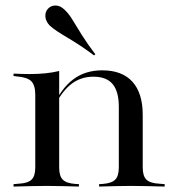

<svg xmlns="http://www.w3.org/2000/svg" viewBox="-20 -686 655 706"><path d="M153.2 -2.4Q121 -2.4 92.3 -1.6Q63.7 -0.8 29.8 0V-8.9L48.4 -10.5Q82.3 -12.1 96 -25.4Q109.7 -38.7 109.7 -70.2V-207.3H197.6V-70.2Q197.6 -38.7 210.9 -25.4Q224.2 -12.1 256.5 -9.7L270.2 -8.9V0Q237.9 -0.8 210.9 -1.6Q183.9 -2.4 153.2 -2.4ZM109.7 -207.3V-337.1Q109.7 -371.8 95.6 -386.7Q81.5 -401.6 43.5 -404.8L29.8 -406.5V-415.3Q50 -414.5 62.5 -414.1Q75 -413.7 88.7 -413.7Q120.2 -413.7 147.6 -416.5Q175 -419.4 197.6 -425V-415.3V-207.3ZM416.9 -207.3V-293.5Q416.9 -349.2 394.4 -376.6Q371.8 -404 323.4 -404Q275 -404 239.1 -374.6Q203.2 -345.2 174.2 -283.1L172.6 -289.5Q204 -359.7 248.4 -393.5Q292.7 -427.4 355.6 -427.4Q429 -427.4 466.9 -385.5Q504.8 -343.5 504.8 -263.7V-207.3ZM461.3 -2.4Q430.6 -2.4 403.6 -1.6Q376.6 -0.8 344.4 0V-8.9L358.1 -9.7Q390.3 -12.1 403.6 -25.4Q416.9 -38.7 416.9 -70.2V-207.3H504.8V-70.2Q504.8 -38.7 518.5 -25.4Q532.3 -12.1 566.1 -10.5L585.5 -8.9V0Q550.8 -0.8 522.2 -1.6Q493.5 -2.4 461.3 -2.4ZM325.8 -482.3Q296.8 -504 271.4 -520.6Q246 -537.1 225.4 -549.2Q204.8 -561.3 189.1 -571.8Q173.4 -582.3 162.1 -592.7Q147.6 -608.9 146.8 -625.8Q146 -642.7 156.5 -654Q167.7 -666.1 185.1 -665.7Q202.4 -665.3 218.5 -649.2Q233.9 -634.7 248 -610.9Q262.1 -587.1 281.5 -556.5Q300.8 -525.8 330.6 -486.3Z"/></svg>

Font: Playfair 144pt SemiExpanded Medium
Style: Regular
Weight: 500
Width: 6
Designer: Claus Eggers Sørensen
Foundry: Claus Eggers Sørensen
Version: Version 2.203